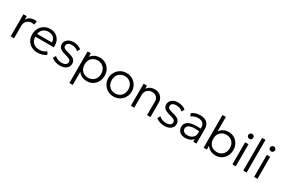

<svg xmlns="http://www.w3.org/2000/svg" viewBox="115 -2083 5362 3656"><g transform="rotate(30 2795.5 -255.0)"><path d="M82 0V-485H156V-411Q187.5 -461 228.8 -480.5Q270 -500 317 -500Q330 -500 343.8 -499Q357.5 -498 370.5 -495L359 -417.5Q331.5 -425 305.5 -425Q240.5 -425 198.2 -384Q156 -343 156 -276V0Z M676.5 15Q600 15 541.5 -17Q483 -49 450 -106.8Q417 -164.5 417 -241Q417 -315.5 450 -374Q483 -432.5 539.8 -466.2Q596.5 -500 668.5 -500Q745 -500 799.2 -464.5Q853.5 -429 879.2 -368Q905 -307 896.5 -230.5H493.5Q490 -149.5 541.5 -100.2Q593 -51 683 -51Q722.5 -51 761.2 -64.5Q800 -78 828.5 -103L864.5 -45.5Q827.5 -15 776.2 0Q725 15 676.5 15ZM497 -292H820.5Q818 -359.5 779.2 -397.5Q740.5 -435.5 667.5 -435.5Q596.5 -435.5 550.5 -397.5Q504.5 -359.5 497 -292Z M1169.5 15Q1114.5 15 1064.5 -2.5Q1014.5 -20 982.5 -48L1017 -107Q1047 -79 1087.5 -64Q1128 -49 1170 -49Q1224.5 -49 1256 -69.8Q1287.5 -90.5 1287.5 -128.5Q1287.5 -164 1260.8 -181.5Q1234 -199 1163 -217Q1076 -238 1037.2 -270.8Q998.5 -303.5 998.5 -362.5Q998.5 -403.5 1021.2 -435.8Q1044 -468 1084.2 -486.5Q1124.5 -505 1177 -505Q1282.5 -505 1351.5 -446.5L1319 -386.5Q1293.5 -412 1255.2 -426.8Q1217 -441.5 1176 -441.5Q1128.5 -441.5 1098.5 -421.2Q1068.5 -401 1068.5 -365.5Q1068.5 -329 1098 -311.5Q1127.5 -294 1193.5 -278.5Q1281 -258 1319.8 -224.8Q1358.5 -191.5 1358.5 -133Q1358.5 -65.5 1306.8 -25.2Q1255 15 1169.5 15Z M1494.5 210V-485H1565V-408Q1596 -447.5 1643 -473.8Q1690 -500 1763.5 -500Q1836 -500 1891 -465.5Q1946 -431 1977 -372.5Q2008 -314 2008 -242.5Q2008 -172 1977 -113.5Q1946 -55 1891 -20Q1836 15 1763 15Q1696 15 1648 -10.2Q1600 -35.5 1568.5 -77V210ZM1750 -53.5Q1803 -53.5 1844 -76.8Q1885 -100 1908.2 -142.2Q1931.5 -184.5 1931.5 -242.5Q1931.5 -300.5 1908 -342.8Q1884.5 -385 1843.8 -408.2Q1803 -431.5 1750 -431.5Q1697 -431.5 1656 -408.2Q1615 -385 1591.8 -342.8Q1568.5 -300.5 1568.5 -242.5Q1568.5 -184.5 1591.8 -142.2Q1615 -100 1656 -76.8Q1697 -53.5 1750 -53.5Z M2347 15Q2273 15 2214.5 -20.2Q2156 -55.5 2122.5 -114Q2089 -172.5 2089 -242.5Q2089 -312.5 2122.5 -371Q2156 -429.5 2214.5 -464.8Q2273 -500 2347 -500Q2421.5 -500 2479.8 -464.8Q2538 -429.5 2571.5 -371Q2605 -312.5 2605 -242.5Q2605 -172.5 2571.5 -114Q2538 -55.5 2479.8 -20.2Q2421.5 15 2347 15ZM2347 -53.5Q2400 -53.5 2441 -76.8Q2482 -100 2505.2 -142.2Q2528.5 -184.5 2528.5 -242.5Q2528.5 -300.5 2505.2 -342.8Q2482 -385 2441 -408.2Q2400 -431.5 2347 -431.5Q2294 -431.5 2253 -408.2Q2212 -385 2188.8 -342.8Q2165.5 -300.5 2165.5 -242.5Q2165.5 -184.5 2189 -142.2Q2212.5 -100 2253.2 -76.8Q2294 -53.5 2347 -53.5Z M2725 0V-485H2799V-416Q2831.5 -460.5 2874.2 -480.2Q2917 -500 2961.5 -500Q3026.5 -500 3069.5 -473.5Q3112.5 -447 3134 -406.5Q3155.5 -366 3155.5 -324V0H3081.5V-301.5Q3081.5 -359 3044.8 -394.8Q3008 -430.5 2945 -430.5Q2904 -430.5 2871 -411.8Q2838 -393 2818.5 -360Q2799 -327 2799 -283V0Z M3465.5 15Q3410.5 15 3360.5 -2.5Q3310.5 -20 3278.5 -48L3313 -107Q3343 -79 3383.5 -64Q3424 -49 3466 -49Q3520.5 -49 3552 -69.8Q3583.5 -90.5 3583.5 -128.5Q3583.5 -164 3556.8 -181.5Q3530 -199 3459 -217Q3372 -238 3333.2 -270.8Q3294.5 -303.5 3294.5 -362.5Q3294.5 -403.5 3317.2 -435.8Q3340 -468 3380.2 -486.5Q3420.5 -505 3473 -505Q3578.5 -505 3647.5 -446.5L3615 -386.5Q3589.5 -412 3551.2 -426.8Q3513 -441.5 3472 -441.5Q3424.5 -441.5 3394.5 -421.2Q3364.5 -401 3364.5 -365.5Q3364.5 -329 3394 -311.5Q3423.5 -294 3489.5 -278.5Q3577 -258 3615.8 -224.8Q3654.5 -191.5 3654.5 -133Q3654.5 -65.5 3602.8 -25.2Q3551 15 3465.5 15Z M3924 15Q3846 15 3800.5 -26.8Q3755 -68.5 3755 -137.5Q3755 -187 3788.5 -224.8Q3822 -262.5 3896.2 -280.2Q3970.5 -298 4093.5 -287V-320Q4093.5 -375 4057.8 -407Q4022 -439 3956 -439Q3917.5 -439 3879.8 -427.5Q3842 -416 3806.5 -389.5L3782.5 -450Q3826 -481 3872.5 -493Q3919 -505 3961.5 -505Q4061.5 -505 4113.8 -458Q4166 -411 4166 -320.5V0H4096V-61.5Q4070 -24 4024.5 -4.5Q3979 15 3924 15ZM3827 -139Q3827 -97 3856.5 -73.5Q3886 -50 3938.5 -50Q3982.5 -50 4017.5 -66.5Q4052.5 -83 4073 -112Q4093.5 -141 4093.5 -178.5V-229Q3994.5 -239.5 3936 -229.2Q3877.5 -219 3852.2 -194.8Q3827 -170.5 3827 -139Z M4593 15Q4524 15 4474.5 -12.2Q4425 -39.5 4394.5 -83V0H4324V-720H4398V-407Q4430.5 -448 4478.2 -474Q4526 -500 4592.5 -500Q4665.5 -500 4720.5 -465Q4775.5 -430 4806.5 -371.5Q4837.5 -313 4837.5 -242.5Q4837.5 -171 4806.5 -112.5Q4775.5 -54 4720.5 -19.5Q4665.5 15 4593 15ZM4579.5 -53.5Q4632.5 -53.5 4673.2 -76.8Q4714 -100 4737.5 -142.2Q4761 -184.5 4761 -242.5Q4761 -300.5 4737.8 -342.8Q4714.5 -385 4673.5 -408.2Q4632.5 -431.5 4579.5 -431.5Q4526.5 -431.5 4485.5 -408.2Q4444.5 -385 4421.2 -342.8Q4398 -300.5 4398 -242.5Q4398 -184.5 4421.2 -142.2Q4444.5 -100 4485.5 -76.8Q4526.5 -53.5 4579.5 -53.5Z M4957.5 0V-485H5031.5V0ZM4994.5 -582Q4971.5 -582 4955.2 -597.5Q4939 -613 4939 -636Q4939 -659.5 4955.2 -675Q4971.5 -690.5 4994.5 -690.5Q5017.5 -690.5 5033.8 -675Q5050 -659.5 5050 -636Q5050 -613 5033.8 -597.5Q5017.5 -582 4994.5 -582Z M5196 0V-720H5270V0Z M5434.5 0V-485H5508.5V0ZM5471.5 -582Q5448.5 -582 5432.2 -597.5Q5416 -613 5416 -636Q5416 -659.5 5432.2 -675Q5448.5 -690.5 5471.5 -690.5Q5494.5 -690.5 5510.8 -675Q5527 -659.5 5527 -636Q5527 -613 5510.8 -597.5Q5494.5 -582 5471.5 -582Z"/></g></svg>

Font: Geologica ExtraLight
Style: Regular
Weight: 200
Designer: Sindre Bremnes, Frode Helland
Foundry: Monokrom Skriftforlag AS
Version: Version 1.010; ttfautohint (v1.8.4.7-5d5b);gftools[0.9.28]